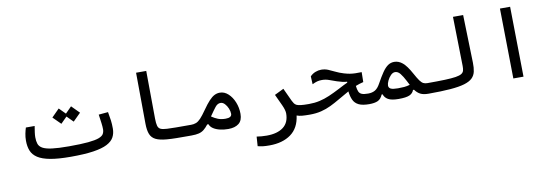

<svg xmlns="http://www.w3.org/2000/svg" viewBox="-63 -1167 5400 1871"><g transform="rotate(-10 2636.5 -231.5)"><path d="M556.2 2.9Q432.6 2.9 353.5 -11.7Q274.4 -26.4 230.2 -55.2Q186 -84 168.7 -127Q151.4 -169.9 151.4 -226.6Q151.4 -264.2 158.2 -296.6Q165 -329.1 172.9 -354H259.8Q254.4 -322.8 250.5 -293.9Q246.6 -265.1 246.6 -244.6Q246.6 -206.1 255.9 -178.7Q265.1 -151.4 295.7 -134Q326.2 -116.7 388.2 -108.6Q450.2 -100.6 556.2 -100.6Q675.3 -100.6 746.1 -107.4Q816.9 -114.3 852.3 -127.7Q887.7 -141.1 899.2 -161.1Q910.6 -181.2 910.6 -207.5Q910.6 -232.9 906 -267.8Q901.4 -302.7 894 -354.5L987.3 -362.8Q996.6 -314 1001.2 -278.3Q1005.9 -242.7 1005.9 -196.8Q1005.9 -148.9 985.8 -111.8Q965.8 -74.7 916.5 -49.1Q867.2 -23.4 779.5 -10.3Q691.9 2.9 556.2 2.9ZM642.1 -329.6 581.1 -390.6 520 -329.6 444.3 -404.8 520 -481 581.1 -419.4 642.1 -481 717.8 -404.8Z M1752 2.9Q1742.2 2.9 1732.9 2.9Q1723.6 2.9 1714.4 2.9Q1652.8 2.9 1602.1 2.4Q1551.3 2 1503.9 -2Q1435.5 -7.8 1397.2 -26.6Q1358.9 -45.4 1343.3 -84Q1327.6 -122.6 1327.1 -188.5L1323.2 -693.4H1423.8L1427.7 -220.2Q1428.2 -173.8 1435.1 -149.2Q1441.9 -124.5 1462.6 -114.7Q1483.4 -105 1525.9 -103Q1568.4 -101.1 1613.8 -100.8Q1659.2 -100.6 1719.7 -100.6Q1729 -100.6 1738.5 -100.6Q1748 -100.6 1757.8 -100.6Q1784.7 -100.6 1784.7 -54.2Q1784.7 -22.9 1775.9 -10Q1767.1 2.9 1752 2.9Z M1749 2.9Q1735.8 2.9 1729.7 -10.3Q1723.6 -23.4 1723.6 -56.2Q1723.6 -80.6 1732.2 -90.3Q1740.7 -100.1 1757.8 -100.1Q1790 -100.1 1813 -109.1Q1835.9 -118.2 1859.9 -143.8Q1883.8 -169.4 1918.5 -219.2Q1956.5 -273.9 1985.1 -304.4Q2013.7 -335 2039.1 -347.7Q2064.5 -360.4 2092.3 -360.4Q2137.7 -360.4 2174.8 -326.4Q2211.9 -292.5 2233.9 -238Q2255.9 -183.6 2255.9 -122.6Q2255.9 -56.6 2218 -26.9Q2180.2 2.9 2113.8 2.9Q2071.8 2.9 2033.4 -5.9Q1995.1 -14.6 1967.8 -32.2Q1940.4 -49.8 1930.7 -76.7H1918.5Q1895 -46.4 1873.3 -29.1Q1851.6 -11.7 1822.8 -4.4Q1793.9 2.9 1749 2.9ZM1967.8 -147Q1999 -125.5 2030.8 -113Q2062.5 -100.6 2105.5 -100.6Q2166 -100.6 2166 -138.7Q2166 -163.6 2154.3 -191.9Q2142.6 -220.2 2123.5 -240.5Q2104.5 -260.7 2082 -260.7Q2052.2 -260.7 2028.8 -231Q2005.4 -201.2 1968.8 -147.9Q1968.3 -147.5 1967.8 -147Z M2791.5 -11.2Q2775.9 110.8 2693.6 170.4Q2611.3 230 2481.4 230Q2442.4 230 2417.5 227.1Q2392.6 224.1 2365.7 217.3L2372.1 123.5Q2399.9 127 2419.4 129.2Q2439 131.3 2471.7 131.3Q2576.7 131.3 2635.7 86.4Q2694.8 41.5 2694.8 -49.3Q2694.8 -80.6 2671.1 -132.8Q2647.5 -185.1 2618.7 -245.6L2709.5 -290Q2738.3 -231 2753.9 -194.1Q2769.5 -157.2 2784.7 -134.3Q2793 -122.1 2807.1 -114.7Q2821.3 -107.4 2849.9 -104Q2878.4 -100.6 2929.7 -100.6Q2948.2 -100.6 2957.3 -91.3Q2966.3 -82 2966.3 -56.2Q2966.3 -22 2953.9 -9.5Q2941.4 2.9 2923.8 2.9Q2875 2.9 2844.7 0.2Q2814.5 -2.4 2791.5 -11.2Z M3509.8 2.9Q3442.4 2.9 3405.3 -15.1Q3368.2 -33.2 3351.6 -68.4Q3335 -103.5 3329.1 -154.8Q3272.5 -123.5 3224.6 -95.2Q3176.8 -66.9 3130.9 -44.7Q3085 -22.5 3033.9 -9.8Q2982.9 2.9 2919.9 2.9Q2908.2 2.9 2901.9 -9.3Q2895.5 -21.5 2895.5 -51.3Q2895.5 -100.6 2929.7 -100.6Q2986.3 -100.6 3035.4 -111.6Q3084.5 -122.6 3134.3 -144Q3184.1 -165.5 3242.7 -195.8Q3272.5 -211.4 3293.5 -222.2Q3314.5 -232.9 3333.5 -241.2V-250Q3310.5 -251.5 3289.6 -256.1Q3268.6 -260.7 3235.4 -271.5Q3195.8 -284.7 3163.6 -296.9Q3131.3 -309.1 3093.8 -309.1Q3066.9 -309.1 3047.1 -303.7Q3027.3 -298.3 2998 -284.2L2994.1 -362.8Q3017.1 -386.7 3046.4 -397.9Q3075.7 -409.2 3104 -409.2Q3140.1 -409.2 3171.1 -396.5Q3202.1 -383.8 3236.8 -366.5Q3271.5 -349.1 3316.9 -335.4Q3348.1 -326.2 3373.5 -322Q3398.9 -317.9 3426 -317.1Q3453.1 -316.4 3489.3 -317.4L3487.8 -219.2Q3466.8 -213.9 3448.5 -208.5Q3430.2 -203.1 3410.2 -194.8Q3414.1 -158.2 3423.3 -137.7Q3432.6 -117.2 3453.9 -108.9Q3475.1 -100.6 3515.6 -100.6Q3534.2 -100.6 3543.2 -94.5Q3552.2 -88.4 3552.2 -65.9Q3552.2 -24.4 3539.8 -10.7Q3527.3 2.9 3509.8 2.9Z M3506.8 2.9Q3493.7 2.9 3487.5 -10.3Q3481.4 -23.4 3481.4 -56.2Q3481.4 -76.7 3490 -88.6Q3498.5 -100.6 3515.6 -100.6Q3556.2 -100.6 3584.5 -117.2Q3612.8 -133.8 3636.7 -177.7Q3671.4 -240.7 3699.2 -281.2Q3727.1 -321.8 3755.1 -341.3Q3783.2 -360.8 3818.4 -360.8Q3861.8 -360.8 3900.1 -329.1Q3938.5 -297.4 3982.9 -215.8Q4009.8 -166.5 4027.6 -141.8Q4045.4 -117.2 4062 -108.9Q4078.6 -100.6 4101.6 -100.6Q4120.1 -100.6 4129.2 -95Q4138.2 -89.4 4138.2 -56.2Q4138.2 -14.6 4125.7 -5.9Q4113.3 2.9 4095.7 2.9Q4043.9 2.9 4014.2 -12.7Q3984.4 -28.3 3961.9 -59.6H3951.7Q3940.4 -26.9 3907 -12Q3873.5 2.9 3799.8 2.9Q3729.5 2.9 3696 -16.4Q3662.6 -35.6 3652.8 -68.8H3643.1Q3625 -25.9 3593.5 -11.5Q3562 2.9 3506.8 2.9ZM3929.2 -114.3Q3923.8 -124.5 3918.2 -135.3Q3912.6 -146 3906.7 -157.7Q3882.8 -204.1 3860.1 -232.7Q3837.4 -261.2 3809.1 -261.2Q3786.1 -261.2 3765.6 -240Q3745.1 -218.8 3732.2 -191.2Q3719.2 -163.6 3719.2 -144Q3719.2 -120.6 3740.2 -110.6Q3761.2 -100.6 3811 -100.6Q3844.2 -100.6 3872.3 -103Q3900.4 -105.5 3929.2 -114.3Z M4095.7 2.9Q4067.4 2.9 4067.4 -51.3Q4067.4 -80.1 4077.1 -90.3Q4086.9 -100.6 4101.6 -100.6Q4206.5 -100.6 4274.9 -103Q4343.3 -105.5 4382.8 -111.8Q4422.4 -118.2 4440.9 -129.9Q4459.5 -141.6 4464.4 -160.2Q4469.2 -178.7 4468.8 -205.1L4459 -693.4H4559.6L4572.8 -219.7Q4574.2 -169.4 4565.9 -132.1Q4557.6 -94.7 4531 -68.8Q4504.4 -43 4451.7 -27.1Q4398.9 -11.2 4312 -4.2Q4225.1 2.9 4095.7 2.9Z M4934.1 0 4923.8 -693.4H5024.4L5034.7 0Z"/></g></svg>

Font: Cascadia Code NF
Style: Regular
Weight: 400
Monospace: yes
Designer: Aaron Bell
Foundry: Saja Typeworks
Version: Version 2404.023; ttfautohint (v1.8.4)